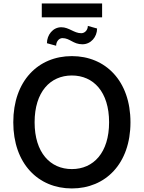

<svg xmlns="http://www.w3.org/2000/svg" viewBox="-20 -1054 812 1084"><path d="M716.6 -363.6C716.6 -597.7 575.3 -737.2 385.7 -737.2C196 -737.2 55 -597.7 55 -363.6C55 -130 196 9.9 385.7 9.9C575.3 9.9 716.6 -129.6 716.6 -363.6ZM175.4 -363.6C175.4 -535.2 263.8 -627.8 385.7 -627.8C507.8 -627.8 595.9 -535.2 595.9 -363.6C595.9 -192.1 507.8 -99.4 385.7 -99.4C263.8 -99.4 175.4 -192.1 175.4 -363.6ZM215.9 -956H556.5V-1034.4H215.9ZM245 -810 296.9 -795.8C296.9 -818.5 312.5 -838.8 332.4 -838.8C375.4 -838.8 392.4 -804 445.3 -804C493.6 -804 528.1 -845.9 528.1 -893.1L475.9 -907.7C475.9 -883.9 458.5 -866.5 438.9 -866.5C397.7 -866.5 370 -900.2 326 -900.2C278.4 -900.2 245 -856.5 245 -810Z"/></svg>

Font: Magic Ui Pro Semi Bold
Style: Regular
Weight: 600
Designer: Stefan Endress, Andreas Faust
Version: Version 1.000;FEAKit 1.0